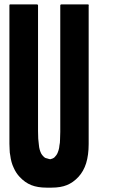

<svg xmlns="http://www.w3.org/2000/svg" viewBox="-20 -861 520 885"><path d="M388.7 -835.9Q388.7 -623 388.7 -197.3Q388.7 -146.5 377 -108.4Q365.2 -71.3 341.8 -45.9Q317.4 -19.5 288.1 -7.8Q259.8 3.9 217.8 3.9Q216.8 3.9 214.8 3.9Q212.9 3.9 210.9 3.9Q210 3.9 208 3.9Q204.1 3.9 201.2 3.9Q197.3 3.9 194.3 3.9Q153.3 3.9 124 -7.8Q94.7 -19.5 70.3 -45.9Q53.7 -63.5 43 -87.9Q31.2 -112.3 27.3 -144.5Q24.4 -157.2 24.4 -170.9Q23.4 -183.6 23.4 -198.2Q23.4 -278.3 23.4 -437.5Q23.4 -570.3 23.4 -835.9Q23.4 -838.9 24.4 -839.8Q25.4 -840.8 28.3 -840.8Q68.4 -840.8 150.4 -840.8Q152.3 -840.8 153.3 -839.8Q155.3 -838.9 155.3 -835.9Q155.3 -643.6 155.3 -256.8Q155.3 -237.3 156.2 -221.7Q157.2 -206.1 159.2 -193.4Q160.2 -180.7 163.1 -170.9Q166 -161.1 169.9 -153.3Q173.8 -146.5 178.7 -141.6Q183.6 -135.7 189.5 -132.8Q194.3 -130.9 200.2 -129.9Q205.1 -127.9 211.9 -127Q214.8 -127.9 217.8 -128.9Q220.7 -129.9 223.6 -130.9Q230.5 -133.8 234.4 -139.6Q239.3 -144.5 243.2 -151.4Q247.1 -159.2 250 -168.9Q252.9 -177.7 253.9 -190.4Q256.8 -202.1 256.8 -218.8Q257.8 -234.4 257.8 -252.9Q257.8 -447.3 257.8 -835.9Q257.8 -838.9 259.8 -839.8Q260.7 -840.8 262.7 -840.8Q303.7 -840.8 383.8 -840.8Q386.7 -840.8 387.7 -839.8Q389.6 -838.9 389.6 -836.9Q389.6 -836.9 388.7 -835.9Z"/></svg>

Font: Typeface
Style: Regular
Weight: 400
Version: Version 1.0